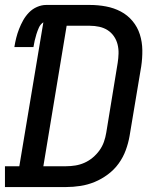

<svg xmlns="http://www.w3.org/2000/svg" viewBox="-29 -755 649 775"><path d="M-9 0V-84H49L146 -665Q134 -657 128 -643.5Q122 -630 118 -617Q114 -604 111 -591Q108 -578 106 -565H29Q32 -584 36.5 -602Q41 -620 48 -638Q55 -656 64.5 -673Q74 -690 88 -704.5Q102 -719 120.5 -727Q139 -735 157 -735H334Q367 -735 399 -729Q431 -723 458.5 -708.5Q486 -694 506 -670Q526 -646 535.5 -616Q545 -586 545.5 -553Q546 -520 541 -487L494 -206Q489 -177 478.5 -148.5Q468 -120 450 -95Q432 -70 406.5 -51Q381 -32 353 -20.5Q325 -9 295.5 -4.5Q266 0 238 0ZM146 -84H238Q256 -84 275 -87Q294 -90 312 -98Q330 -106 345.5 -119Q361 -132 372.5 -148Q384 -164 390.5 -182.5Q397 -201 400 -220L446 -501Q449 -520 449.5 -539Q450 -558 445.5 -576Q441 -594 430.5 -609Q420 -624 405 -633.5Q390 -643 371.5 -647Q353 -651 334 -651H240Z"/></svg>

Font: Iosevka Etoile Medium Oblique
Style: Regular
Weight: 500
Italic angle: -9°
Designer: Belleve Invis
Foundry: Belleve Invis
Version: Version 15.5.2; ttfautohint (v1.8.4)